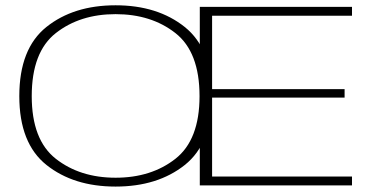

<svg xmlns="http://www.w3.org/2000/svg" viewBox="-20 -701 1435 726"><path d="M417 4.5Q576 4.5 678.8 -77.2Q781.5 -159 781.5 -337.5Q781.5 -516.5 678.8 -598.8Q576 -681 417 -681Q258 -681 155.5 -599Q53 -517 53 -337.5Q53 -159 155.8 -77.2Q258.5 4.5 417 4.5ZM417 -29Q282.5 -29 191.2 -100.5Q100 -172 100 -337.5Q100 -504.5 191.2 -576Q282.5 -647.5 417 -647.5Q552 -647.5 643.2 -576Q734.5 -504.5 734.5 -337.5Q734.5 -172 643.2 -100.5Q552 -29 417 -29ZM735.5 0H1311V-33.5H782V-332H1283V-364H782V-641.5H1311V-675H735.5Z"/></svg>

Font: Anybody Expanded ExtraLight
Style: Regular
Weight: 250
Width: 7
Version: Version 1.113;gftools[0.9.25]